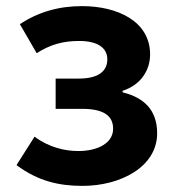

<svg xmlns="http://www.w3.org/2000/svg" viewBox="-20 -594 574 628"><path d="M250 14C374 14 494 -48 494 -158C494 -235 450 -275 381 -292V-297C443 -317 471 -367 471 -416C471 -524 365 -574 248 -574C171 -574 104 -554 45 -515L100 -420C144 -448 185 -460 239 -460C297 -460 331 -439 331 -400C331 -360 300 -337 238 -337H162V-238H248C315 -238 350 -218 350 -173C350 -126 300 -100 236 -100C192 -100 140 -112 93 -147L34 -54C105 -1 174 14 250 14Z"/></svg>

Font: Noto Sans Mono CJK SC
Style: Bold
Weight: 700
Designer: Ryoko NISHIZUKA 西塚涼子 (kana, bopomofo & ideographs); Paul D. Hunt (Latin, Greek & Cyrillic); Sandoll Communications 산돌커뮤니
Foundry: Adobe
Version: Version 2.004;hotconv 1.0.118;makeotfexe 2.5.65603